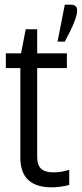

<svg xmlns="http://www.w3.org/2000/svg" viewBox="-20 -797 350 821"><path d="M139 -672V-569H266V-506H139V-126Q139 -91 156 -75.5Q173 -60 208 -60Q243 -60 276 -71V-6Q236 4 201 4Q67 4 67 -123V-506H5V-569H70L90 -672ZM283 -777Q310 -777 310 -752Q310 -716 257 -619H226L257 -777Z"/></svg>

Font: Khand
Style: Regular
Weight: 400
Designer: Devanagari: Sanchit Sawaria, Jyotish Sonowal; Latin: Satya Rajpurohit
Foundry: Indian Type Foundry
Version: Version 1.100;PS 1.0;hotconv 1.0.78;makeotf.lib2.5.61930; tt